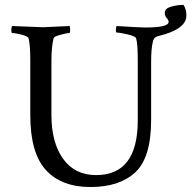

<svg xmlns="http://www.w3.org/2000/svg" viewBox="-20 -751 773 771"><path d="M564.5 -640.6Q657.2 -640.6 657.2 -663.1Q657.2 -669.9 649.4 -678.7Q641.6 -687.5 641.6 -699.2Q641.6 -716.8 666.5 -724.1Q691.4 -731.4 716.8 -731.4Q728.5 -714.8 728.5 -688.5Q728.5 -632.8 613.3 -605.5Q598.6 -601.6 594.7 -586.9Q586.9 -557.6 586.9 -506.8V-269.5Q586.9 -118.2 523.4 -59.1Q460 0 343.3 0Q226.6 0 164.1 -68.4Q101.6 -136.7 101.6 -289.1V-510.7Q101.6 -571.3 94.7 -597.7Q91.8 -605.5 66.9 -611.8Q42 -618.2 29.3 -618.2Q25.4 -618.2 25.4 -630.4Q25.4 -642.6 29.3 -646.5Q141.6 -641.6 151.9 -641.6Q162.1 -641.6 259.8 -646.5Q261.7 -640.6 261.7 -629.4Q261.7 -618.2 257.8 -618.2Q248 -618.2 222.7 -611.3Q197.3 -604.5 195.3 -597.7Q186.5 -563.5 186.5 -506.8V-289.1Q186.5 -178.7 233.4 -113.3Q280.3 -47.9 366.2 -47.9Q533.2 -47.9 533.2 -267.6V-511.7Q533.2 -576.2 526.4 -597.7Q523.4 -605.5 492.7 -612.8Q461.9 -620.1 449.2 -620.1Q445.3 -620.1 445.3 -631.3Q445.3 -642.6 449.2 -646.5Q537.1 -640.6 564.5 -640.6Z"/></svg>

Font: CrimsonText-Roman
Style: Roman
Weight: 400
Version: Version 0.13